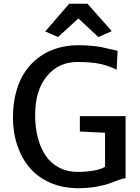

<svg xmlns="http://www.w3.org/2000/svg" viewBox="-20 -991 745 1019"><path d="M48.8 -367.7Q48.8 -442.9 66.4 -505.9Q84 -568.8 115.5 -613.8Q147 -658.7 190.4 -689.7Q233.9 -720.7 285.6 -735.8Q337.4 -751 396 -751Q435.1 -751 467.3 -747.8Q499.5 -744.6 516.6 -741.2Q533.7 -737.8 561 -731.2Q588.4 -724.6 604 -721.7L599.1 -620.6Q559.6 -641.1 512.5 -651.6Q465.3 -662.1 390.1 -662.1Q291 -662.1 228.8 -586.7Q166.5 -511.2 166.5 -380.9Q166.5 -315.9 180.4 -261.5Q194.3 -207 221.7 -166Q249 -125 293 -101.8Q336.9 -78.6 393.1 -78.6Q436.5 -78.6 477.3 -85.7Q518.1 -92.8 537.6 -106V-286.6L403.8 -293V-374.5H646.5V-45.4Q633.3 -44.4 609.6 -35.9Q585.9 -27.3 561.3 -17.8Q536.6 -8.3 491.7 -0.2Q446.8 7.8 394.5 7.8Q314 7.8 248.3 -20.5Q182.6 -48.8 139.2 -98.9Q95.7 -148.9 72.3 -217.8Q48.8 -286.6 48.8 -367.7ZM288.1 -794.4 220.2 -824.2 347.2 -971.2H444.3L573.2 -825.7L502 -794.4L396 -893.1Z"/></svg>

Font: HaufeMerriweatherSans
Style: Regular
Weight: 400
Designer: Eben Sorkin ( eben@eyebytes.com )
Foundry: Eben Sorkin
Version: Version 1.56